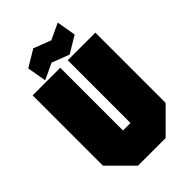

<svg xmlns="http://www.w3.org/2000/svg" viewBox="-261 -986 1082 1082"><g transform="rotate(-45 280.0 -445.0)"><path d="M30 -140V-700H250V-200H310V-700H530V-140L390 0H170ZM140 -710 120 -825 220 -885 324 -845 420 -890 440 -775 340 -715 236 -755Z"/></g></svg>

Font: Tektur Condensed Black
Style: Regular
Weight: 900
Width: 3
Designer: Adam Jagosz
Foundry: Adam Jagosz
Version: Version 1.005;gftools[0.9.30]